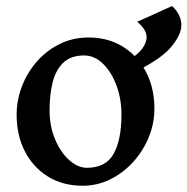

<svg xmlns="http://www.w3.org/2000/svg" viewBox="-20 -591 611 626"><path d="M249.5 14.6Q184.6 14.6 136 -15.6Q87.4 -45.9 60.8 -98.1Q34.2 -150.4 34.2 -216.8Q34.2 -265.1 51.8 -310.3Q69.3 -355.5 101.1 -391.4Q132.8 -427.2 175.5 -448Q218.3 -468.8 268.6 -468.8Q314.9 -468.8 353 -452.9Q391.1 -437 418.9 -408.2Q440.9 -425.3 449.5 -441.4Q458 -457.5 458 -469.2Q458 -483.4 449.5 -496.1Q440.9 -508.8 427.2 -520L541 -571.3Q553.7 -560.5 562.5 -543.9Q571.3 -527.3 571.3 -508.8Q571.3 -480.5 542.7 -443.6Q514.2 -406.7 447.8 -371.1Q483.4 -313.5 483.4 -236.8Q483.4 -188 464.8 -143.1Q446.3 -98.1 413.8 -62.5Q381.3 -26.9 339.1 -6.1Q296.9 14.6 249.5 14.6ZM263.2 -43.9Q325.2 -43.9 350.6 -89.8Q376 -135.7 376 -217.3Q376 -269 359.6 -312.7Q343.3 -356.4 315.7 -383.3Q288.1 -410.2 254.4 -410.2Q210.9 -410.2 186.3 -386.5Q161.6 -362.8 151.6 -322.3Q141.6 -281.7 141.6 -231Q141.6 -179.7 159.4 -137.2Q177.2 -94.7 205.3 -69.3Q233.4 -43.9 263.2 -43.9Z"/></svg>

Font: David Libre Medium
Style: Regular
Weight: 500
Designer: Ismar David, J. Victor Gaultney, Annie Olsen and Meir Sadan
Foundry: Monotype Imaging Inc. & SIL International
Version: Version 1.100; ttfautohint (v1.8.4.7-5d5b)